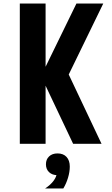

<svg xmlns="http://www.w3.org/2000/svg" viewBox="-20 -820 640 1095"><path d="M93 -800H240V0H93ZM397 0 214 -386 416 -800H569L372 -395L559 0ZM308 179Q278 179 260 162Q242 145 242 117Q242 89 260 72Q278 55 308 55Q338 55 356 72.5Q374 90 374 117Q374 145 356 162Q338 179 308 179ZM237 255Q269 234 286 210.5Q303 187 303 169L308 55Q341 55 359.5 75Q378 95 378 130Q378 160 368 193.5Q358 227 341 255Z"/></svg>

Font: Martian Mono Condensed SemiBold
Style: Regular
Weight: 600
Width: 3
Designer: Roman Shamin
Foundry: Evil Martians
Version: Version 1.000